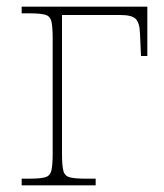

<svg xmlns="http://www.w3.org/2000/svg" viewBox="-20 -556 492 576"><path d="M45 0V-20H67Q100 -20 115 -24Q130 -28 134 -44Q138 -60 138 -94V-442Q138 -477 134 -492.5Q130 -508 115 -512Q100 -516 67 -516H45V-536H422V-388H403L400 -455Q399 -487 387.5 -499Q376 -511 341 -511H166V-94Q166 -60 170 -44Q174 -28 189.5 -24Q205 -20 237 -20H267V0Z"/></svg>

Font: Noto Serif Thin
Style: Regular
Weight: 100
Designer: Monotype Design Team
Foundry: Monotype Imaging Inc.
Version: Version 2.015